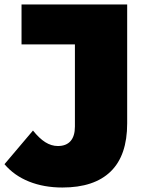

<svg xmlns="http://www.w3.org/2000/svg" viewBox="-44 -720 638 856"><path d="M85.5 89.5C129.8 107.2 179.3 116 234 116C328.7 116 400.5 92.2 449.5 44.5C498.5 -3.2 523 -74.7 523 -170V-700H52V-522H290V-156C290 -127.3 283.5 -105.7 270.5 -91C257.5 -76.3 238.7 -69 214 -69C194.7 -69 176 -74.7 158 -86C140 -97.3 121.7 -114.7 103 -138L-24 12C4.7 46 41.2 71.8 85.5 89.5Z"/></svg>

Font: Montserrat Custom Black
Style: Regular
Weight: 900
Designer: Julieta Ulanovsky
Foundry: Julieta Ulanovsky
Version: Version 7.200